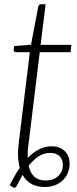

<svg xmlns="http://www.w3.org/2000/svg" viewBox="-20 -692 360 901"><path d="M73 95.5Q59 47 68 -20.5L120 -447H55Q50 -447 46.8 -450Q43.5 -453 44.5 -458.5L46.5 -476L125.5 -482L159.5 -661Q160.5 -665.5 163.8 -668.8Q167 -672 172.5 -672H194L170.5 -481.5H315L311 -447H166.5L113.5 -13Q111 4.5 110.2 19.8Q109.5 35 110 49Q135.5 23 163 8.8Q190.5 -5.5 222 -5.5Q246 -5.5 262.8 2.5Q279.5 10.5 289.8 23.5Q300 36.5 304 53.5Q308 70.5 306 89Q303.5 108 295.2 125.5Q287 143 272.2 156.2Q257.5 169.5 237 177.5Q216.5 185.5 189.5 185.5Q153.5 185.5 127.5 171Q101.5 156.5 86 128.5Q72.5 152 59 179.5Q53.5 187.5 49.2 188.8Q45 190 38.5 185.5L25.5 176.5Q37 154 48.8 133.5Q60.5 113 73 95.5ZM216 25.5Q187 25.5 162 41.2Q137 57 114.5 86Q129.5 155 193.5 155Q212.5 155 227.8 149.5Q243 144 253.5 134Q264 124 269.5 110.8Q275 97.5 275 81.5Q275 71 271.8 61Q268.5 51 261.5 43Q254.5 35 243.2 30.2Q232 25.5 216 25.5Z"/></svg>

Font: Lato Light
Style: Italic
Weight: 300
Italic angle: -7°
Designer: Lukasz Dziedzic
Foundry: tyPoland Lukasz Dziedzic
Version: Version 2.007; 2014-02-27